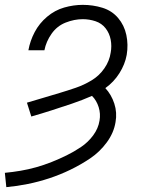

<svg xmlns="http://www.w3.org/2000/svg" viewBox="-32 -558 628 791"><path d="M-6 213Q38 209 82.5 200Q127 191 171 176.5Q215 162 257.5 141.5Q300 121 339.5 94.5Q379 68 408 28.5Q437 -11 444 -55Q451 -94 439 -131Q427 -168 402 -195Q437 -220 460 -256.5Q483 -293 490 -332Q497 -374 488.5 -414Q480 -454 454.5 -484Q429 -514 390 -526Q351 -538 309 -538Q271 -538 232.5 -527Q194 -516 162 -489Q130 -462 111 -426Q92 -390 85 -351H151Q158 -387 180.5 -419Q203 -451 238.5 -465Q274 -479 309 -479Q336 -479 361.5 -470.5Q387 -462 403 -441.5Q419 -421 424 -394.5Q429 -368 424 -341Q419 -307 398 -276.5Q377 -246 345.5 -227Q314 -208 280.5 -196.5Q247 -185 213.5 -175Q180 -165 146.5 -155Q113 -145 79 -135L97 -78Q139 -90 181 -103.5Q223 -117 264.5 -131Q306 -145 347 -163Q366 -144 374.5 -116.5Q383 -89 378 -61Q373 -29 352 -0.5Q331 28 302 47.5Q273 67 242.5 82Q212 97 180.5 109.5Q149 122 117 131Q85 140 52.5 145.5Q20 151 -12 154Z"/></svg>

Font: Iosevka Sparkle Light Oblique
Style: Regular
Weight: 300
Italic angle: -9°
Designer: Belleve Invis
Foundry: Belleve Invis
Version: Version 4.5.0; ttfautohint (v1.8.3)